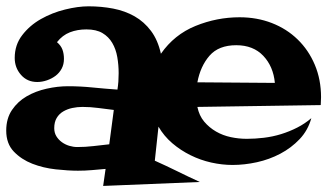

<svg xmlns="http://www.w3.org/2000/svg" viewBox="-20 -575 1062 617"><path d="M1011.7 -262.7Q1011.7 -255.9 1011.2 -250Q1010.7 -244.1 1010.7 -237.3L614.3 -231.4Q620.1 -203.1 636.2 -184.1Q652.3 -165 674.3 -152.3Q696.3 -139.6 721.7 -134.3Q747.1 -128.9 773.4 -128.9Q799.8 -128.9 828.1 -132.3Q856.4 -135.7 883.3 -144Q910.2 -152.3 935.1 -165Q960 -177.7 980.5 -195.3Q969.7 -156.2 942.9 -127.9Q916 -99.6 880.9 -81.1Q845.7 -62.5 805.7 -53.7Q765.6 -44.9 727.5 -44.9Q693.4 -44.9 658.7 -52.7Q624 -60.5 592.3 -76.2Q560.5 -91.8 533.7 -114.7Q506.8 -137.7 489.3 -168L477.5 -58.6Q514.6 -42 550.3 -24.4Q585.9 -6.8 622.1 9.8L311.5 22.5L319.3 -32.2Q296.9 -30.3 274.9 -28.3Q252.9 -26.4 230.5 -26.4Q199.2 -26.4 159.2 -30.8Q119.1 -35.2 84 -48.8Q48.8 -62.5 24.4 -87.9Q0 -113.3 0 -155.3Q0 -194.3 18.6 -221.7Q37.1 -249 65.9 -265.6Q94.7 -282.2 129.9 -290Q165 -297.9 198.2 -297.9Q238.3 -297.9 277.3 -293.9Q316.4 -290 357.4 -287.1Q359.4 -299.8 360.4 -313Q361.3 -326.2 361.3 -339.8Q361.3 -366.2 356.9 -391.6Q352.5 -417 340.8 -437Q329.1 -457 309.1 -468.8Q289.1 -480.5 257.8 -480.5Q228.5 -480.5 204.6 -471.2Q180.7 -461.9 163.1 -439.5Q175.8 -428.7 180.7 -415.5Q185.5 -402.3 185.5 -385.7Q185.5 -368.2 178.2 -354.5Q170.9 -340.8 158.7 -331.5Q146.5 -322.3 130.9 -316.9Q115.2 -311.5 99.6 -311.5Q67.4 -311.5 47.4 -334.5Q27.3 -357.4 27.3 -388.7Q27.3 -430.7 51.3 -461.9Q75.2 -493.2 111.3 -513.7Q147.5 -534.2 189 -544.4Q230.5 -554.7 264.6 -554.7Q305.7 -554.7 343.8 -547.4Q381.8 -540 412.6 -522.5Q443.4 -504.9 465.3 -475.6Q487.3 -446.3 497.1 -402.3Q540 -463.9 608.4 -491.7Q676.8 -519.5 750 -519.5Q805.7 -519.5 853.5 -501Q901.4 -482.4 936.5 -448.2Q971.7 -414.1 991.7 -366.7Q1011.7 -319.3 1011.7 -262.7ZM863.3 -308.6Q858.4 -361.3 826.2 -395.5Q793.9 -429.7 739.3 -429.7Q682.6 -429.7 653.3 -396Q624 -362.3 614.3 -310.5ZM345.7 -221.7Q321.3 -224.6 295.9 -228Q270.5 -231.4 245.1 -231.4Q228.5 -231.4 212.4 -228Q196.3 -224.6 183.1 -216.8Q169.9 -209 162.1 -195.8Q154.3 -182.6 154.3 -163.1Q154.3 -148.4 161.1 -137.2Q168 -126 178.7 -118.2Q189.5 -110.4 202.6 -106.4Q215.8 -102.5 228.5 -102.5Q253.9 -102.5 279.8 -105.5Q305.7 -108.4 331.1 -111.3Z"/></svg>

Font: Fontdiner Swanky
Style: Regular
Weight: 400
Designer: Font Diner, Inc
Foundry: Font Diner, Inc
Version: Version 1.000